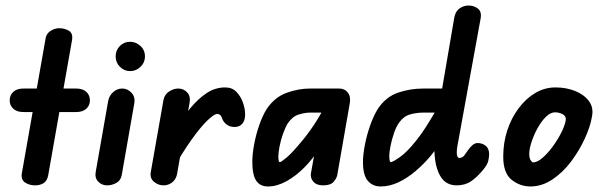

<svg xmlns="http://www.w3.org/2000/svg" viewBox="-20 -670 2201 694"><path d="M106 0Q87 0 71 -10Q55 -20 59 -44L145 -532Q148 -549 163 -558.5Q178 -568 194 -568Q214 -568 229.5 -558.5Q245 -549 240 -523L154 -35Q150 -16 137.5 -8Q125 0 106 0ZM15 -307Q15 -326 28 -338Q41 -350 65 -350H255Q279 -350 292 -338Q305 -326 305 -307Q305 -289 292 -277Q279 -265 255 -265H65Q41 -265 28 -277Q15 -289 15 -307Z M367 0Q348 0 335 -13.5Q322 -27 326 -49L371 -305Q375 -325 389.5 -337.5Q404 -350 422 -350Q441 -350 455.5 -334.5Q470 -319 465 -294L420 -37Q416 -17 400 -8.5Q384 0 367 0ZM450 -413Q429 -413 413.5 -428.5Q398 -444 398 -466Q398 -488 413 -503.5Q428 -519 450 -519Q471 -519 487.5 -504Q504 -489 504 -466Q504 -444 488 -428.5Q472 -413 450 -413Z M828 -211Q811 -211 799 -220Q787 -229 782 -244Q781 -249 776.5 -253.5Q772 -258 765 -258Q754 -258 729.5 -234.5Q705 -211 671.5 -164Q638 -117 598 -46L608 -201Q639 -244 667.5 -278.5Q696 -313 727 -333.5Q758 -354 794 -354Q819 -354 834.5 -338Q850 -322 858 -299.5Q866 -277 866 -256Q866 -235 856 -223Q846 -211 828 -211ZM571 0Q552 0 536.5 -13Q521 -26 525 -48L571 -309Q575 -329 591.5 -339.5Q608 -350 624 -350Q644 -350 657 -335.5Q670 -321 665 -297L620 -41Q616 -21 602 -10.5Q588 0 571 0Z M949 4Q920 4 906 -17Q892 -38 892 -85Q892 -112 898.5 -147.5Q905 -183 917 -217.5Q929 -252 944 -276Q973 -319 1016 -334.5Q1059 -350 1101 -350H1187V-263H1101Q1082 -263 1059.5 -256Q1037 -249 1020 -224Q1011 -209 1003 -186.5Q995 -164 990.5 -141Q986 -118 986 -102Q986 -98 987 -91Q988 -84 992 -84Q996 -84 1016.5 -101Q1037 -118 1077 -167Q1106 -203 1127.5 -238.5Q1149 -274 1168 -308H1236Q1223 -279 1205.5 -250Q1188 -221 1170 -192Q1152 -163 1134 -134Q1112 -97 1081 -65.5Q1050 -34 1015.5 -15Q981 4 949 4ZM1148 0Q1124 0 1112.5 -13.5Q1101 -27 1104 -44L1141 -252V-350H1206Q1226 -350 1237.5 -335Q1249 -320 1244 -295L1199 -37Q1197 -26 1186 -13Q1175 0 1148 0Z M1631 0Q1592 0 1572.5 -32Q1553 -64 1550.5 -118Q1548 -172 1559 -238L1622 -606Q1626 -629 1641 -639.5Q1656 -650 1673 -650Q1694 -650 1708 -638.5Q1722 -627 1717 -602L1634 -146Q1631 -130 1631 -119.5Q1631 -109 1633.5 -104Q1636 -99 1640 -99Q1646 -99 1651 -102Q1656 -105 1658 -108L1673 -129Q1680 -139 1688.5 -146Q1697 -153 1706 -153Q1723 -153 1735.5 -143Q1748 -133 1748 -113Q1748 -103 1745 -89Q1742 -75 1727 -57Q1705 -30 1683 -15Q1661 0 1631 0ZM1356 4Q1327 4 1309.5 -16.5Q1292 -37 1292 -84Q1292 -111 1299 -147Q1306 -183 1318.5 -218Q1331 -253 1346 -277Q1375 -320 1418.5 -335Q1462 -350 1511 -350H1627L1607 -263H1510Q1486 -263 1462.5 -256.5Q1439 -250 1422 -226Q1412 -212 1404 -188.5Q1396 -165 1391.5 -142Q1387 -119 1387 -106Q1387 -102 1388 -93Q1389 -84 1393 -84Q1399 -84 1424.5 -101.5Q1450 -119 1482 -159Q1508 -191 1532.5 -232Q1557 -273 1578 -307H1657Q1647 -273 1626 -235.5Q1605 -198 1580.5 -164Q1556 -130 1537 -107Q1512 -77 1482 -51.5Q1452 -26 1420 -11Q1388 4 1356 4Z M1897 4Q1860 4 1829.5 -20Q1799 -44 1799 -104Q1799 -154 1813.5 -198.5Q1828 -243 1854.5 -278.5Q1881 -314 1915 -334Q1949 -354 1988 -354Q2026 -354 2058 -341.5Q2090 -329 2108 -305.5Q2126 -282 2120 -250Q2114 -213 2094 -169.5Q2074 -126 2044.5 -86.5Q2015 -47 1977 -21.5Q1939 4 1897 4ZM1907 -83Q1922 -83 1941 -99.5Q1960 -116 1978 -140.5Q1996 -165 2009 -191Q2022 -217 2025 -236Q2027 -250 2014 -257Q2001 -264 1986 -264Q1970 -264 1953.5 -248Q1937 -232 1923.5 -207.5Q1910 -183 1901.5 -157.5Q1893 -132 1893 -113Q1893 -99 1898 -91Q1903 -83 1907 -83Z"/></svg>

Font: Edu QLD Beginners
Style: Regular
Weight: 400
Designer: Tina and Corey Anderson
Foundry: Google for Education
Version: Version 1.001